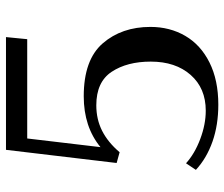

<svg xmlns="http://www.w3.org/2000/svg" viewBox="-74 -666 750 642"><g transform="rotate(-90 301.0 -345.0)"><path d="M54 -65 76 -98Q108 -69 157 -50.5Q206 -32 252 -32Q327 -32 371.5 -82.5Q416 -133 416 -216Q416 -295 382 -346.5Q348 -398 270 -398Q223 -398 184.5 -378.5Q146 -359 113 -320L77 -330L121 -700H498L491 -629H159L130 -384Q198 -440 300 -440Q422 -440 477 -376.5Q532 -313 532 -217Q532 -152 502 -100.5Q472 -49 413 -19.5Q354 10 272 10Q204 10 148.5 -9.5Q93 -29 54 -65Z"/></g></svg>

Font: Trirong Medium
Style: Regular
Weight: 500
Designer: Katatrad Team
Foundry: CadsonDemak
Version: Version 1.001